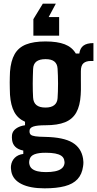

<svg xmlns="http://www.w3.org/2000/svg" viewBox="-20 -835 530 1047"><path d="M223 192Q144.5 192 97.8 168.8Q51 145.5 42 102Q40.5 95 39.8 85.5Q39 76 40 68.5Q43.5 42 61 25Q78.5 8 107 4.5V-14Q79 -19.5 64 -34Q49 -48.5 46 -70.5Q44.5 -79.5 44.8 -85.8Q45 -92 45.5 -99.5Q48.5 -120.5 67.8 -134.2Q87 -148 116.5 -152V-171Q77 -188.5 57.8 -224.5Q38.5 -260.5 34.5 -318Q34 -334 33.5 -351Q33 -368 33 -384.2Q33 -400.5 33.5 -415.8Q34 -431 34.5 -443.5Q39 -503 59.8 -539.5Q80.5 -576 121.8 -592.5Q163 -609 228 -609Q292.5 -609 332.8 -593.5Q373 -578 393.5 -543H412.5Q416.5 -572.5 435 -586.2Q453.5 -600 489.5 -600V-502.5H475Q449.5 -502.5 435.2 -490.2Q421 -478 421 -446.5V-418.5Q421 -411 421 -399.2Q421 -387.5 421.2 -373.5Q421.5 -359.5 421.2 -345Q421 -330.5 420 -317.5Q416.5 -258 396 -221.5Q375.5 -185 334.8 -168.5Q294 -152 228 -152Q182.5 -152 161.8 -145Q141 -138 141 -121.5V-118Q141 -107 147.5 -100.8Q154 -94.5 172.5 -91.8Q191 -89 227 -88.5Q326.5 -86.5 375 -57.5Q423.5 -28.5 433 30Q434.5 38 434.8 49Q435 60 433 72.5Q427 116 402.5 142.2Q378 168.5 333.5 180.2Q289 192 223 192ZM230.5 103.5Q259 103.5 279.8 99.2Q300.5 95 313.2 86Q326 77 330 63.5Q332.5 55.5 332 48.8Q331.5 42 329.5 35Q325.5 22 313.5 14Q301.5 6 280.8 2Q260 -2 230.5 -2Q192.5 -2.5 169.2 6Q146 14.5 141 35.5Q139 43.5 139 50.2Q139 57 141 63.5Q144.5 77.5 156 86.2Q167.5 95 186.2 99.2Q205 103.5 230.5 103.5ZM228 -248.5Q259.5 -248.5 276 -261.8Q292.5 -275 294 -300Q295 -315.5 295.8 -336Q296.5 -356.5 296.5 -378.8Q296.5 -401 295.8 -422.2Q295 -443.5 294 -460.5Q292.5 -486.5 276.5 -499.5Q260.5 -512.5 228.5 -512.5Q195 -512.5 178.2 -499.2Q161.5 -486 160.5 -458.5Q160 -441 159.2 -420.5Q158.5 -400 158.5 -379Q158.5 -358 159 -338.2Q159.5 -318.5 160.5 -303Q162 -276 178.5 -262.2Q195 -248.5 228 -248.5ZM284.5 -815 245.5 -742H302.5V-640.5H162V-730.5L213.5 -815Z"/></svg>

Font: Big Shoulders
Style: Bold
Weight: 700
Designer: Patric King
Foundry: XO Type Co
Version: Version 2.002